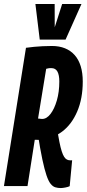

<svg xmlns="http://www.w3.org/2000/svg" viewBox="-36 -943 439 973"><path d="M-16 0 95.6 -700.8Q116.4 -703.8 137 -705.7Q157.6 -707.6 179.7 -708.8Q201.8 -710 227.2 -710Q264.2 -710 293.2 -698.3Q322.2 -686.6 342.4 -663.9Q362.6 -641.2 373 -607.4Q383.4 -573.6 383.4 -529.8Q383.4 -443.6 355.3 -378Q327.2 -312.4 278.8 -276Q230.4 -239.6 169.2 -239.6L170.4 -234Q160.6 -234 155.2 -234.3Q149.8 -234.6 146.3 -234.6Q142.8 -234.6 140.2 -234.6L103.4 0ZM272.2 10Q257.6 10 244.6 6.2Q231.6 2.4 220.6 -11.3Q209.6 -25 199.5 -54.7Q189.4 -84.4 178.6 -135.1Q167.8 -185.8 155.6 -264.4L253.4 -293.2Q259.4 -252.2 265.1 -223.6Q270.8 -195 276.7 -176.7Q282.6 -158.4 289.1 -148.2Q295.6 -138 303.5 -134.2Q311.4 -130.4 320.6 -130.4Q322.6 -130.4 324.8 -130.4Q327 -130.4 329.6 -131L317.2 0.4Q310.6 4.2 295.8 7.1Q281 10 272.2 10ZM177.6 -340.2Q200.4 -340.2 220 -365.6Q239.6 -391 252.1 -434.1Q264.6 -477.2 264.6 -530.4Q264.6 -546.2 262.2 -559Q259.8 -571.8 255 -580.4Q250.2 -589 242.6 -593.4Q235 -597.8 224.2 -597.8Q221.6 -597.8 218.4 -597.8Q215.2 -597.8 212.1 -597.3Q209 -596.8 205.6 -596Q202.2 -595.2 198 -594.2L156.8 -342.2Q160 -342.2 163.5 -341.7Q167 -341.2 170.7 -340.7Q174.4 -340.2 177.6 -340.2ZM376.9 -922.8 296.3 -742.3H165.4L143.4 -922.8H241L241.4 -804.9L279 -922.8Z"/></svg>

Font: Georama ExtraCondensed Thin
Style: Italic
Weight: 100
Width: 2
Italic angle: -9°
Designer: Jean-Baptiste Levee
Foundry: Production Type
Version: Version 1.001